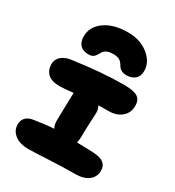

<svg xmlns="http://www.w3.org/2000/svg" viewBox="-208 -1044 1027 1129"><g transform="rotate(30 305.0 -480.0)"><path d="M328.1 -923.8Q410.2 -923.8 466.1 -879.2Q522 -834.5 522 -773.9Q522 -738.3 500 -719.2Q478 -700.2 442.9 -700.2Q401.4 -700.2 383.8 -732.9Q373.5 -751 359.4 -760.5Q345.2 -770 316.9 -770Q285.2 -770 268.8 -760.5Q252.4 -751 244.1 -733.9Q234.4 -714.4 222.4 -704.6Q210.4 -694.8 188 -694.8Q150.4 -694.8 131.1 -715.6Q111.8 -736.3 111.8 -773.9Q111.8 -838.4 170.4 -881.1Q229 -923.8 328.1 -923.8ZM160.2 -36.1Q102.1 -36.1 68.1 -63Q34.2 -89.8 34.2 -130.9Q34.2 -158.2 50.5 -176.5Q66.9 -194.8 101.1 -200.2Q181.2 -212.9 233.9 -215.8Q222.2 -235.4 222.2 -264.2Q222.2 -296.4 224.1 -352.8Q226.1 -409.2 226.1 -429.2Q226.1 -447.3 227.1 -455.1Q158.7 -448.2 134.8 -448.2Q79.1 -448.2 54 -472.9Q28.8 -497.6 28.8 -537.1Q28.8 -569.8 53.2 -590.8Q77.6 -611.8 117.2 -617.2Q314 -645 459 -645Q526.4 -645 552.7 -627.9Q579.1 -610.8 579.1 -569.8Q579.1 -522.5 545.4 -494.1Q511.7 -465.8 460.9 -465.8Q411.1 -465.8 389.2 -464.8Q400.9 -445.3 400.9 -419.9Q400.9 -410.2 397.9 -354.2Q395 -298.3 395 -255.9Q395 -233.4 390.1 -212.9Q436 -210.9 469.2 -210.9Q506.8 -210.9 532.2 -206.1Q557.6 -201.2 571 -190.9Q584.5 -180.7 589.8 -168.2Q595.2 -155.8 595.2 -138.2Q595.2 -97.2 562.7 -72Q530.3 -46.9 474.1 -46.9Q394.5 -46.9 292.7 -41.5Q190.9 -36.1 160.2 -36.1Z"/></g></svg>

Font: Shantell Sans Irregular
Style: Regular
Weight: 800
Designer: Stephen Nixon, Anya Danilova, Shantell Martin
Foundry: Arrow Type
Version: Version 1.006;[9816181b4]